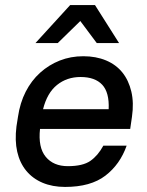

<svg xmlns="http://www.w3.org/2000/svg" viewBox="-20 -730 580 758"><path d="M237 8Q187 8 148 -8.5Q109 -25 83.5 -56Q58 -87 48 -131Q38 -175 45 -231L51 -269Q59 -324 81.5 -368Q104 -412 138.5 -443Q173 -474 216 -491Q259 -508 309 -508Q359 -508 398.5 -491.5Q438 -475 463 -444Q488 -413 498.5 -368.5Q509 -324 501 -269L494 -221H138Q130 -148 160.5 -111Q191 -74 248 -74Q307 -74 337 -95Q367 -116 388 -155H480Q454 -81 396 -36.5Q338 8 237 8ZM298 -426Q244 -426 205 -394.5Q166 -363 150 -299H409Q412 -365 383.5 -395.5Q355 -426 298 -426ZM297 -647 208 -560H120L257 -710H355L450 -560H362Z"/></svg>

Font: Retni Sans Medium
Style: Italic
Weight: 500
Italic angle: -8°
Designer: Vitaly Kuzmin
Foundry: ParaType Ltd.
Version: Version 1.00;June 10, 2019;FontCreator 11.5.0.2425 64-bit; t